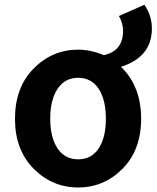

<svg xmlns="http://www.w3.org/2000/svg" viewBox="-20 -786 668 819"><path d="M431.6 -279.3Q431.6 -360.4 400.9 -407.2Q370.1 -454.1 313.5 -454.1Q256.8 -454.1 225.6 -407.2Q194.3 -360.4 194.3 -279.3Q194.3 -199.2 225.6 -152.8Q256.8 -106.4 313.5 -106.4Q370.1 -106.4 400.9 -152.8Q431.6 -199.2 431.6 -279.3ZM487.3 -717.8 595.7 -765.6Q627.9 -719.7 627.9 -664.1Q627.9 -543 496.1 -501Q582 -418 582 -279.3Q582 -146.5 502.9 -66.4Q423.8 13.7 313.5 13.7Q203.1 13.7 123.5 -66.4Q43.9 -146.5 43.9 -279.3Q43.9 -413.1 123.5 -493.7Q203.1 -574.2 313.5 -574.2Q366.2 -574.2 422.9 -550.8Q504.9 -568.4 504.9 -654.3Q504.9 -686.5 487.3 -717.8Z"/></svg>

Font: Gen Shin Gothic Bold
Style: Bold
Weight: 700
Designer: [Source Han Sans]
Ryoko NISHIZUKA  (kana & ideographs); Paul D. Hunt (Latin, Greek & Cyrillic); Wenlong ZHANG  (bopomofo
Version: Version 1.002.20150607